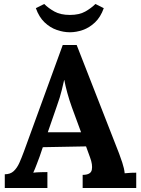

<svg xmlns="http://www.w3.org/2000/svg" viewBox="-20 -944 708 964"><path d="M4 0V-69Q32 -69 49 -85Q66 -101 77.5 -127Q89 -153 100 -183L295 -718H365L578 -173Q584 -158 594 -127.5Q604 -97 606 -74Q623 -76 638.5 -76.5Q654 -77 664 -77V0H395V-66Q436 -66 441 -91.5Q446 -117 432 -154L412 -209L195 -205L179 -158Q174 -145 164.5 -119.5Q155 -94 147 -77Q163 -79 185.5 -79.5Q208 -80 218 -80V0ZM220 -280H387L341 -405Q328 -441 318 -477.5Q308 -514 303 -542H302Q298 -525 290 -491Q282 -457 265 -410ZM331 -782Q299 -782 265.5 -793.5Q232 -805 204 -831.5Q176 -858 160 -903L202 -924Q223 -903 253.5 -886Q284 -869 331 -869Q378 -869 408 -886Q438 -903 459 -924L501 -903Q485 -858 457 -831.5Q429 -805 396 -793.5Q363 -782 331 -782Z"/></svg>

Font: Lora
Style: Bold
Weight: 700
Designer: Olga Karpushina, Alexei Vanyashin (Cyrillic)
Foundry: Cyreal
Version: Version 3.006; ttfautohint (v1.8.4.7-5d5b);gftools[0.9.30]